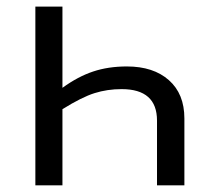

<svg xmlns="http://www.w3.org/2000/svg" viewBox="-20 -555 625 575"><path d="M450.2 0V-193.8Q450.2 -288.1 344.2 -288.1Q301.3 -288.1 263.2 -276.1Q225.1 -264.2 167 -228V0H85.9V-535.2H167V-292Q213.4 -325.7 258.8 -340.8Q304.2 -356 359.9 -356Q439.5 -356 485.8 -314.9Q532.2 -273.9 532.2 -200.2V0Z"/></svg>

Font: OpenSans-Regular
Style: Regular
Weight: 400
Foundry: Ascender Corporation
Version: Version 1.10